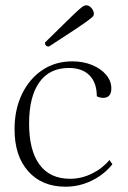

<svg xmlns="http://www.w3.org/2000/svg" viewBox="-20 -694 483 726"><path d="M228 12Q139 12 87 -46Q35 -104 35 -205Q35 -280 63 -338Q91 -396 140 -429Q189 -462 253 -462Q294 -462 327.5 -448.5Q361 -435 381 -411.5Q401 -388 401 -360Q401 -324 370 -324Q358 -324 346 -330Q346 -381 318.5 -409Q291 -437 240 -437Q167 -437 128.5 -382.5Q90 -328 90 -227Q90 -125 129.5 -71.5Q169 -18 245 -18Q287 -18 326.5 -37Q366 -56 394 -89L405 -73Q374 -34 327 -11Q280 12 228 12ZM165 -518Q150 -518 150 -533Q202 -584 231.5 -613Q261 -642 275.5 -655Q290 -668 295.5 -671Q301 -674 306 -674Q317 -674 326 -663.5Q335 -653 335 -641Q335 -636 331 -631.5Q327 -627 311.5 -615.5Q296 -604 261.5 -581Q227 -558 165 -518Z"/></svg>

Font: Petrona ExtraLight
Style: Regular
Weight: 200
Designer: Ringo R. Seeber
Foundry: Ringo R. Seeber
Version: Version 2.001; ttfautohint (v1.8.3)